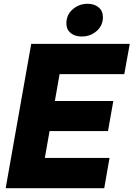

<svg xmlns="http://www.w3.org/2000/svg" viewBox="-20 -995 706 1015"><path d="M531 0H10L145 -763H666L637 -603H295L270 -461H579L551 -302H242L217 -160H559ZM331 -871Q331 -917 364.5 -946Q398 -975 443 -975Q479 -975 501.5 -956Q524 -937 524 -904Q524 -860 491 -831Q458 -802 412 -802Q376 -802 353.5 -820.5Q331 -839 331 -871Z"/></svg>

Font: Open Sauce One Black Italic
Style: Regular
Weight: 900
Italic angle: -10°
Designer: Alfredo Marco Pradil
Foundry: Creative Sauce Fz LLC
Version: Version 1.477